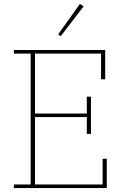

<svg xmlns="http://www.w3.org/2000/svg" viewBox="-20 -951 620 971"><path d="M50 -18H135V-680H50V-698H512V-550H491V-680H157V-377H419V-462H440V-274H419V-359H157V-18H499V-148H520V0H50ZM274 -777 384 -931 403 -919 287 -768Z"/></svg>

Font: IBM Plex Serif Thin
Style: Regular
Weight: 100
Designer: Mike Abbink, Paul van der Laan, Pieter van Rosmalen
Foundry: Bold Monday
Version: Version 3.001